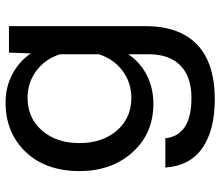

<svg xmlns="http://www.w3.org/2000/svg" viewBox="-71 -531 792 690"><g transform="rotate(-90 325.0 -186.0)"><path d="M478 -471.2 481 -549.8H576.2V-60.1Q576.2 62.5 509.8 126.2Q443.4 189.9 313 189.9Q201.7 189.9 137.7 145Q73.7 100.1 67.9 12.2H172.9Q183.6 106 317.9 106Q394.5 106 434.8 66.2Q475.1 26.4 475.1 -47.9V-121.1Q446.8 -78.6 400.4 -54.7Q354 -30.8 296.9 -30.8Q190.4 -30.8 122.8 -105.7Q55.2 -180.7 55.2 -295.9Q55.2 -417.5 124 -489.7Q192.9 -562 301.8 -562Q357.4 -562 403.8 -537.4Q450.2 -512.7 478 -471.2ZM318.8 -109.9Q373 -109.9 415.5 -141.6Q458 -173.3 475.1 -227.1V-366.2Q458 -419.9 415.5 -451.4Q373 -482.9 318.8 -482.9Q245.6 -482.9 200.7 -430.9Q155.8 -378.9 155.8 -296.9Q155.8 -214.4 200.7 -162.1Q245.6 -109.9 318.8 -109.9Z"/></g></svg>

Font: Azeret Mono
Style: Regular
Weight: 400
Designer: Martin Vácha
Foundry: Displaay
Version: Version 1.002